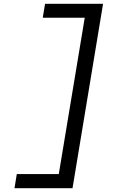

<svg xmlns="http://www.w3.org/2000/svg" viewBox="-20 -843 640 1006"><path d="M56 143 68 69H288L424 -750H204L216 -823H520L360 143Z"/></svg>

Font: Iosevka Etoile
Style: Italic
Weight: 400
Italic angle: -9°
Designer: Belleve Invis
Foundry: Belleve Invis
Version: Version 22.1.2; ttfautohint (v1.8.4)